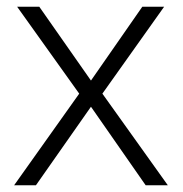

<svg xmlns="http://www.w3.org/2000/svg" viewBox="-20 -552 544 572"><path d="M216 -273 22 0H87L251 -234L414 0H480L285 -273L469 -532H404L251 -312L97 -532H31Z"/></svg>

Font: Noto Sans Telugu Light
Style: Regular
Weight: 300
Designer: Jelle Bosma - Monotype Design Team
Foundry: Monotype Imaging Inc.
Version: Version 2.005